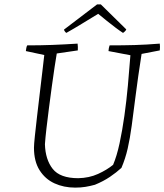

<svg xmlns="http://www.w3.org/2000/svg" viewBox="-20 -847 750 876"><path d="M323 9Q271 9 228.5 -10.5Q186 -30 160.5 -70.5Q135 -111 135 -173Q135 -187 139 -225.5Q143 -264 149 -315.5Q155 -367 161.5 -421.5Q168 -476 173.5 -522.5Q179 -569 182 -596L98 -614Q99 -621 100 -627.5Q101 -634 104 -640Q165 -640 218 -642Q271 -644 334 -648Q336 -633 335 -617L239 -603Q235 -580 229 -540.5Q223 -501 216.5 -453Q210 -405 203.5 -355Q197 -305 192 -261.5Q187 -218 185 -189Q187 -119 220.5 -76.5Q254 -34 337 -34Q387 -35 427.5 -53.5Q468 -72 496 -95Q513 -135 525.5 -193Q538 -251 547.5 -318.5Q557 -386 563.5 -457Q570 -528 575 -595L475 -614Q476 -629 480 -640Q542 -640 595 -641.5Q648 -643 709 -648Q710 -641 710 -633Q710 -625 709 -617L626 -601Q609 -492 599 -412.5Q589 -333 581 -274Q573 -215 562.5 -169Q552 -123 534 -81Q511 -60 481.5 -40Q452 -20 413 -4Q391 2 370 5.5Q349 9 323 9ZM541 -697Q527 -706 507 -721Q487 -736 466 -753Q445 -770 428 -784Q395 -764 355 -739.5Q315 -715 288 -700L283 -697Q280 -698 276 -703.5Q272 -709 272 -712L423 -827H440L556 -713Q556 -710 550 -704Q544 -698 541 -697Z"/></svg>

Font: Labrada Lght
Style: Italic
Weight: 300
Italic angle: -7°
Designer: Mercedes Jáuregui
Foundry: Omnibus-Type Team
Version: Version 1.000; ttfautohint (v1.8.4.7-5d5b)